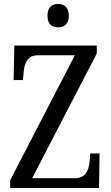

<svg xmlns="http://www.w3.org/2000/svg" viewBox="-20 -942 556 962"><path d="M271 -805C300 -805 325 -820 325 -863C325 -907 300 -922 271 -922C241 -922 218 -907 218 -863C218 -820 241 -805 271 -805ZM31 0H476L479 -173H432L429 -131C424 -86 408 -49 354 -49H141L465 -674V-714H52L48 -541H95L99 -584C103 -627 118 -665 170 -665H355L31 -39Z"/></svg>

Font: Noto Serif Tamil Condensed
Style: Italic
Weight: 400
Width: 3
Italic angle: -12°
Designer: Indian Type Foundry, Tom Grace, and the Monotype Design Team
Foundry: Monotype Imaging Inc.
Version: Version 2.003